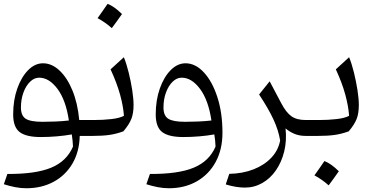

<svg xmlns="http://www.w3.org/2000/svg" viewBox="-20 -710 1961 1003"><path d="M204.6 -379.4Q250.5 -379.4 290.5 -342Q330.6 -304.7 358.2 -238Q385.7 -171.4 394 -83H451.7V0H396.5Q394.5 83 358.4 144.5Q322.3 206.1 260 239.7Q197.8 273.4 117.2 273.4Q88.9 273.4 58.8 267.6Q28.8 261.7 0 252.4L18.6 198.7Q166 199.7 247.3 166Q328.6 132.3 361.3 55.7Q360.8 38.6 359.1 24.2Q357.4 9.8 355 -7.8Q316.9 -1 275.4 2.4Q233.9 5.9 192.9 5.9Q116.7 5.9 82.8 -20Q48.8 -45.9 48.8 -112.3Q48.8 -187 70.3 -247.6Q91.8 -308.1 127.2 -343.8Q162.6 -379.4 204.6 -379.4ZM184.6 -304.2Q158.7 -304.2 137 -283Q115.2 -261.7 102.3 -226.3Q89.4 -190.9 89.4 -148.4Q89.4 -105.5 114.5 -89.6Q139.6 -73.7 202.1 -73.7Q233.9 -73.7 270.3 -75.2Q306.6 -76.7 339.8 -80.6Q324.2 -186.5 280.5 -245.4Q236.8 -304.2 184.6 -304.2Z M542 -689.9Q576.7 -676.8 617.2 -636.7Q590.8 -598.6 564 -563Q547.4 -578.1 528.6 -591.3Q509.8 -604.5 489.7 -615.2Q503.4 -633.8 515.9 -652.1Q528.3 -670.4 542 -689.9ZM451.7 0Q436 0 436 -31.7V-51.3Q436 -83 451.7 -83H470.2Q518.1 -83 561.5 -87.9Q605 -92.8 627.4 -105Q624 -154.8 607.4 -215.3Q590.8 -275.9 557.6 -347.7L627 -411.1Q640.6 -377.9 652.1 -331.5Q663.6 -285.2 670.7 -239.5Q677.7 -193.8 677.7 -161.6Q677.7 -117.7 666 -88.4Q654.3 -59.1 624.5 -23.9Q587.4 -10.3 551 -5.1Q514.6 0 463.9 0Z M861.8 273.4Q833.5 273.4 803.5 267.6Q773.4 261.7 744.6 252.4L763.2 198.7Q910.6 199.7 991.9 166Q1073.2 132.3 1106 55.7Q1105.5 38.6 1103.8 24.2Q1102.1 9.8 1099.6 -7.8Q1061.5 -1 1020 2.4Q978.5 5.9 937.5 5.9Q861.3 5.9 827.4 -20Q793.5 -45.9 793.5 -112.3Q793.5 -187 814.9 -247.6Q836.4 -308.1 871.8 -343.8Q907.2 -379.4 949.2 -379.4Q1000.5 -379.4 1044.4 -332.5Q1088.4 -285.6 1115.2 -203.6Q1142.1 -121.6 1142.1 -16.1Q1142.1 70.8 1106.7 136Q1071.3 201.2 1008.1 237.3Q944.8 273.4 861.8 273.4ZM1084.5 -80.6Q1068.8 -186.5 1025.1 -245.4Q981.4 -304.2 929.2 -304.2Q903.3 -304.2 881.6 -283Q859.9 -261.7 846.9 -226.3Q834 -190.9 834 -148.4Q834 -105.5 859.1 -89.6Q884.3 -73.7 946.8 -73.7Q978.5 -73.7 1014.9 -75.2Q1051.3 -76.7 1084.5 -80.6Z M1388.7 -285.2 1449.7 -169.9Q1474.6 -122.6 1502.2 -102.8Q1529.8 -83 1577.1 -83H1577.6V0H1577.1Q1544.4 0 1518.8 -10.5Q1493.2 -21 1471.7 -39.1Q1478.5 25.4 1464.6 81.5Q1450.7 137.7 1421.1 180.2Q1391.6 222.7 1349.9 246.3Q1308.1 270 1259.3 270Q1238.3 270 1213.1 266.1Q1188 262.2 1159.2 253.4L1177.7 198.2Q1248 196.8 1304.7 174.6Q1361.3 152.3 1397.7 113.5Q1434.1 74.7 1443.4 23.9Q1435.1 -28.3 1409.2 -84.7Q1383.3 -141.1 1333.5 -216.3Z M1577.6 0Q1562 0 1562 -31.7V-51.3Q1562 -83 1577.6 -83H1646.5Q1694.3 -83 1737.8 -87.9Q1781.2 -92.8 1803.7 -105Q1800.3 -154.8 1783.9 -215.3Q1767.6 -275.9 1734.4 -347.7L1803.7 -411.1Q1817.4 -377.9 1828.9 -331.5Q1840.3 -285.2 1847.4 -239.5Q1854.5 -193.8 1854.5 -161.6Q1854.5 -117.7 1843 -88.4Q1831.5 -59.1 1801.8 -23.9Q1764.6 -10.3 1728.3 -5.1Q1691.9 0 1641.1 0ZM1674.8 131.3Q1709.5 144.5 1750 184.6Q1723.6 222.7 1696.8 258.3Q1680.2 243.2 1661.4 230Q1642.6 216.8 1622.6 206.1Q1636.2 187.5 1648.7 169.2Q1661.1 150.9 1674.8 131.3Z"/></svg>

Font: Pinar-DS1-FD Regular
Style: Regular
Weight: 400
Designer: Amin Abedi
Version: Version 3.000